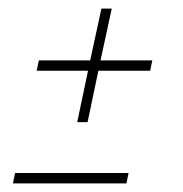

<svg xmlns="http://www.w3.org/2000/svg" viewBox="-20 -425 423 445"><path d="M184 -261H65L70 -285H189L215 -405H239L213 -285H333L328 -261H208L183 -142H159ZM15 -24H278L273 0H10Z"/></svg>

Font: Prompt Thin
Style: Italic
Weight: 250
Italic angle: -12°
Designer: Katatrad Team
Foundry: CadsonDemak
Version: Version 1.001